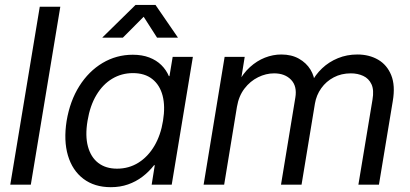

<svg xmlns="http://www.w3.org/2000/svg" viewBox="-20 -755 1678 785"><path d="M226.6 -727.5 106 0H22L142.6 -727.5Z M433.1 10.3Q366.2 10.3 321 -23.9Q275.9 -58.1 257.8 -119.1Q239.7 -180.2 252.4 -260.7Q266.1 -342.3 304.4 -403.1Q342.8 -463.9 399.4 -497.6Q456.1 -531.2 522.9 -531.2Q561 -531.2 590.3 -520Q619.6 -508.8 639.6 -489Q659.7 -469.2 670.4 -443.8H672.9L686 -522.5H768.6L682.1 0H600.1L612.8 -79.6H609.9Q588.9 -52.7 562.3 -32.5Q535.6 -12.2 503.4 -1Q471.2 10.3 433.1 10.3ZM458.5 -65.4Q506.8 -65.4 545.9 -89.8Q585 -114.3 611.1 -158.4Q637.2 -202.6 646.5 -261.2Q656.2 -320.3 644.8 -364Q633.3 -407.7 602.5 -431.9Q571.8 -456.1 523.4 -456.1Q477.1 -456.1 438.7 -433.1Q400.4 -410.2 374.3 -366.7Q348.1 -323.2 337.9 -261.2Q327.6 -199.7 339.6 -155.8Q351.6 -111.8 382.1 -88.6Q412.6 -65.4 458.5 -65.4ZM482.4 -601.1H398.9V-602.1L534.2 -734.9H615.7L707 -602.1V-601.1H622.1L567.4 -686.5Z M812.5 0 898.4 -522.5H980.5L962.9 -413.1L953.1 -415.5Q973.6 -455.1 1002 -480.7Q1030.3 -506.3 1063.2 -519.3Q1096.2 -532.2 1129.9 -532.2Q1171.9 -532.2 1202.1 -515.1Q1232.4 -498 1249.3 -470.5Q1266.1 -442.9 1267.6 -410.2L1252.4 -415.5Q1269 -449.2 1296.9 -475.6Q1324.7 -502 1361.6 -517.1Q1398.4 -532.2 1440.9 -532.2Q1489.3 -532.2 1525.9 -511Q1562.5 -489.7 1579.6 -447.5Q1596.7 -405.3 1585.9 -341.8L1529.3 0H1445.3L1502.9 -347.2Q1509.8 -387.2 1498.8 -410.6Q1487.8 -434.1 1465.1 -444.6Q1442.4 -455.1 1414.6 -455.1Q1375.5 -455.1 1344.5 -438.7Q1313.5 -422.4 1293.5 -394.3Q1273.4 -366.2 1267.6 -331.5L1212.9 0H1128.9L1187.5 -356Q1195.3 -402.3 1170.2 -428.7Q1145 -455.1 1100.6 -455.1Q1067.4 -455.1 1035.2 -439.2Q1002.9 -423.3 979.5 -392.8Q956.1 -362.3 948.7 -317.9L896.5 0Z"/></svg>

Font: Inter 28pt
Style: Italic
Weight: 400
Italic angle: -9.3988°
Designer: Rasmus Andersson
Foundry: rsms
Version: Version 4.001;git-66647c0bb